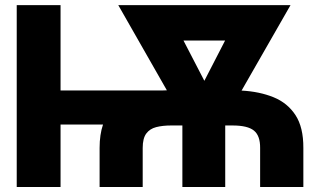

<svg xmlns="http://www.w3.org/2000/svg" viewBox="-20 -748 1269 768"><path d="M222.2 -727.5V-386.2H631.3Q639.2 -386.7 647.5 -386.7L453.1 -727.5H1142.1L946.3 -385.7Q1018.1 -381.8 1074 -359.1Q1129.9 -336.4 1161.9 -287.6Q1193.8 -238.8 1193.4 -156.2V0H1020.5V-156.2Q1021 -205.1 995.8 -225.6Q970.7 -246.1 910.2 -246.1H880.9V0H709.5V-246.1H664.1Q630.4 -246.1 604.7 -239.5Q579.1 -232.9 564.9 -213.6Q550.8 -194.3 550.8 -156.2V0H378.4V-156.2Q378.4 -210 392.1 -250H222.2V0H46.9V-727.5ZM797.4 -424.8 880.4 -585.9H713.9Z"/></svg>

Font: Inter Display Extra Bold
Style: Regular
Weight: 800
Designer: Rasmus Andersson
Foundry: rsms
Version: Version 4.000;git-4fc901f